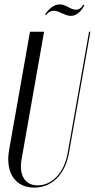

<svg xmlns="http://www.w3.org/2000/svg" viewBox="-20 -843 430 871"><path d="M189 -775C199 -788 210 -794 224 -794C233 -794 242 -792 256 -785L268 -780C280 -774 292 -771 302 -771C325 -771 346 -788 363 -819L358 -822C349 -806 338 -799 325 -799C318 -799 309 -801 299 -806L277 -817C268 -821 260 -823 251 -823C227 -823 204 -807 184 -777ZM116 -699 21 -161C4 -60 49 8 135 8C216 8 276 -52 293 -150L390 -699H384L287 -149C272 -60 216 -2 151 -2C93 -2 65 -49 78 -121L180 -699Z"/></svg>

Font: Moniqa Ita Display
Style: Italic
Weight: 400
Italic angle: -10°
Designer: Rajesh Rajput
Foundry: Rajesh Rajput
Version: Version 1.000